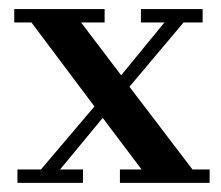

<svg xmlns="http://www.w3.org/2000/svg" viewBox="-20 -399 482 419"><path d="M18.1 -29.2H69.4L186.1 -166.7L48.6 -350H11.1V-379.2H208.3V-350H156.9L244.4 -234.7L338.9 -350H287.5V-379.2H422.2V-350H380.6L262.5 -209.7L400 -29.2H437.5V0H241.7V-29.2H288.9L204.2 -141.7L111.1 -29.2H161.1V0H18.1Z"/></svg>

Font: Sree Krushnadevaraya
Style: Regular
Weight: 400
Designer: Purushoth Kumar Guthula
Foundry: Andhrapradesh Society for Knowledge Networks
Version: Version 1.0.5; ttfautohint (v1.2.42-39fb)